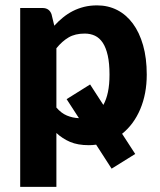

<svg xmlns="http://www.w3.org/2000/svg" viewBox="-20 -546 611 732"><path d="M57 166.5V-515.5H142Q168 -515.5 176.5 -491.5L187 -448Q202.5 -465 220 -479.2Q237.5 -493.5 257.5 -503.8Q277.5 -514 300.5 -519.8Q323.5 -525.5 350.5 -525.5Q392 -525.5 426.8 -507.8Q461.5 -490 486.5 -456.2Q511.5 -422.5 525.5 -373.5Q539.5 -324.5 539.5 -261.5Q539.5 -188.5 514.8 -130Q490 -71.5 445.5 -36L495.5 41L405.5 97L346.5 5.5Q339.5 6.5 332.5 7Q325.5 7.5 318.5 7.5Q276.5 7.5 247.2 -5Q218 -17.5 195 -39V166.5ZM323.5 -224 374 -146Q385.5 -166.5 391.5 -195Q397.5 -223.5 397.5 -261.5Q397.5 -304.5 390.8 -334.5Q384 -364.5 371.8 -383Q359.5 -401.5 342 -409.8Q324.5 -418 303 -418Q266.5 -418 241.8 -403.5Q217 -389 195 -362V-136Q213.5 -114.5 235 -105.5Q256.5 -96.5 281 -95.5L234 -168Z"/></svg>

Font: Lato Heavy
Style: Regular
Weight: 800
Designer: Lukasz Dziedzic
Foundry: tyPoland Lukasz Dziedzic
Version: Version 2.007; 2014-02-27